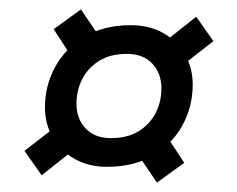

<svg xmlns="http://www.w3.org/2000/svg" viewBox="-20 -429 504 408"><path d="M94 -367 152 -409 202.5 -334.5 143.5 -291ZM397 -393.5 433.5 -341.5 359 -283.5 322 -334ZM371.5 -83 313.5 -41 263 -115.5 322 -158.5ZM32 -108.5 106.5 -166 143.5 -116 68.5 -56.5ZM258 -375.5Q297 -375.5 326.5 -359Q356 -342.5 372.8 -313.8Q389.5 -285 389.5 -249Q389.5 -203 368 -163.2Q346.5 -123.5 305.8 -99Q265 -74.5 207 -74.5Q169 -74.5 139.2 -91Q109.5 -107.5 92.5 -136.2Q75.5 -165 75.5 -201Q75.5 -247 97.2 -286.8Q119 -326.5 159.8 -351Q200.5 -375.5 258 -375.5ZM215.5 -135.5Q251 -135.5 274.8 -150.2Q298.5 -165 310.8 -189Q323 -213 323 -241Q323 -273.5 303.5 -294Q284 -314.5 250 -314.5Q214.5 -314.5 190.8 -299.8Q167 -285 154.8 -261Q142.5 -237 142.5 -209Q142.5 -176.5 162 -156Q181.5 -135.5 215.5 -135.5Z"/></svg>

Font: Newsreader 16pt 16pt
Style: Bold Italic
Weight: 700
Italic angle: -17°
Version: Version 1.003